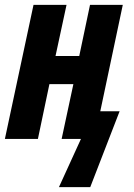

<svg xmlns="http://www.w3.org/2000/svg" viewBox="-29 -568 549 785"><path d="M302 0H223L271 -224H173L126 0H-9L108 -548H243L198 -339H295L339 -548H473L381 -113H460L340 197H212Z"/></svg>

Font: Noto Sans Display Ex Bold Cond
Style: Italic
Weight: 800
Width: 3
Italic angle: -12°
Designer: Monotype Design team
Foundry: Monotype Imaging Inc.
Version: Version 1.000